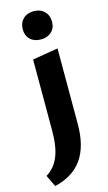

<svg xmlns="http://www.w3.org/2000/svg" viewBox="-166 -715 594 1052"><g transform="rotate(-15 131.0 -189.0)"><path d="M71 -7V-412L216 -436V-7Q216 118 165 191Q114 264 9 289L-23 223Q25 194 48 139Q71 84 71 -7ZM142 -507Q104 -507 81.5 -528.5Q59 -550 59 -586Q59 -622 81.5 -644.5Q104 -667 142 -667Q179 -667 202 -644.5Q225 -622 225 -586Q225 -550 202 -528.5Q179 -507 142 -507Z"/></g></svg>

Font: Ysabeau ExtraBold
Style: Regular
Weight: 800
Designer: Christian Thalmann (Catharsis Fonts)
Version: Version 2.002